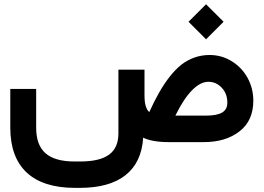

<svg xmlns="http://www.w3.org/2000/svg" viewBox="-20 -681 1263 920"><path d="M672.4 -223.1V-347.2H547.4V-42.5C547.4 48.8 491.7 92.8 363.3 92.8H338.4C210.9 92.8 153.3 41.5 153.3 -69.3V-254.9H29.3V-68.8C29.3 120.6 137.2 219.2 338.4 219.2H363.3C550.8 219.2 656.7 137.2 666 -21.5C694.3 -7.3 735.8 0 790 0H956.1C1026.4 0 1083.5 -17.1 1127.9 -51.8C1171.9 -85.9 1193.8 -134.8 1193.8 -198.7C1193.8 -237.8 1184.6 -273.9 1166.5 -307.6C1147.9 -341.3 1122.6 -367.7 1090.3 -387.7C1058.1 -407.7 1022.5 -417.5 983.9 -417.5C932.6 -417.5 887.2 -400.4 849.1 -371.1C830.1 -356 811.5 -336.9 793.5 -314C757.3 -267.6 728 -215.8 695.3 -144C680.2 -156.7 672.4 -183.1 672.4 -223.1ZM967.3 -492.7 1051.3 -576.7 967.3 -660.6 883.3 -576.7ZM1069.3 -189C1069.3 -146 1037.6 -127 965.8 -127H820.3C874.5 -237.8 929.2 -289.1 978.5 -289.1C1003.4 -289.1 1024.4 -279.8 1042.5 -260.7C1060.5 -241.7 1069.3 -217.8 1069.3 -189Z"/></svg>

Font: Shabnam
Style: Bold
Weight: 700
Foundry: DejaVu fonts team - Redesigned by Saber Rastikerdar - Based on Vazir font
Version: Version 5.0.1